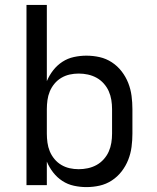

<svg xmlns="http://www.w3.org/2000/svg" viewBox="-20 -755 640 783"><path d="M332 8Q307 8 281.5 2.5Q256 -3 234.5 -17Q213 -31 197 -51.5Q181 -72 171 -96V0H88V-735H171V-424Q181 -448 197 -468.5Q213 -489 234.5 -503Q256 -517 281.5 -522.5Q307 -528 332 -528Q360 -528 386.5 -522Q413 -516 436 -501Q459 -486 476 -464Q493 -442 503 -416.5Q513 -391 516.5 -364Q520 -337 520 -310V-210Q520 -183 516.5 -156Q513 -129 503 -103.5Q493 -78 476 -56Q459 -34 436 -19Q413 -4 386.5 2Q360 8 332 8ZM301 -65Q320 -65 338.5 -69Q357 -73 373.5 -82Q390 -91 403 -105.5Q416 -120 423.5 -137Q431 -154 434 -172.5Q437 -191 437 -210V-310Q437 -329 434 -347.5Q431 -366 423.5 -383Q416 -400 403 -414.5Q390 -429 373.5 -438Q357 -447 338.5 -451Q320 -455 301 -455Q282 -455 264 -451Q246 -447 230 -437.5Q214 -428 202 -413.5Q190 -399 183 -382Q176 -365 173.5 -346.5Q171 -328 171 -310V-210Q171 -192 173.5 -173.5Q176 -155 183 -138Q190 -121 202 -106.5Q214 -92 230 -82.5Q246 -73 264 -69Q282 -65 301 -65Z"/></svg>

Font: Zed Mono Extended
Style: Regular
Weight: 400
Width: 7
Monospace: yes
Designer: Belleve Invis
Foundry: Belleve Invis
Version: Version 1.0.0; ttfautohint (v1.8.4)